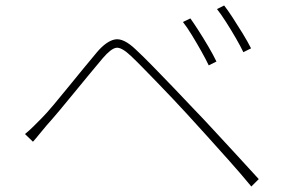

<svg xmlns="http://www.w3.org/2000/svg" viewBox="-20 -730 1040 699"><path d="M673 -663Q684 -648 702 -620Q720 -592 738 -561.5Q756 -531 768 -506L740 -492Q730 -513 713.5 -542.5Q697 -572 679 -601.5Q661 -631 646 -650ZM796 -710Q808 -695 826 -667.5Q844 -640 863 -609Q882 -578 894 -554L866 -540Q856 -561 839 -590.5Q822 -620 803.5 -649Q785 -678 770 -697ZM71 -242Q88 -256 101 -269Q114 -282 130 -298Q149 -317 174.5 -347.5Q200 -378 228.5 -413Q257 -448 284.5 -481.5Q312 -515 333 -540Q368 -581 399 -586.5Q430 -592 474 -550Q501 -525 538.5 -486.5Q576 -448 614 -408.5Q652 -369 680 -339Q714 -304 755.5 -259Q797 -214 840.5 -167Q884 -120 922 -78L895 -51Q858 -96 816 -143Q774 -190 733.5 -235Q693 -280 658 -318Q637 -341 609.5 -370Q582 -399 553.5 -428.5Q525 -458 499.5 -484Q474 -510 456 -527Q422 -559 403 -556Q384 -553 354 -518Q333 -493 306 -460.5Q279 -428 250.5 -393Q222 -358 196 -327Q170 -296 151 -275Q138 -260 124 -242.5Q110 -225 100 -214Z"/></svg>

Font: Noto Sans SC Thin Thin
Style: Regular
Weight: 250
Version: Version 2.004-H2;hotconv 1.0.118;makeotfexe 2.5.65603